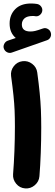

<svg xmlns="http://www.w3.org/2000/svg" viewBox="-21 -988 308 1082"><path d="M1 -713.9Q-3.9 -726.6 2.7 -740.2Q9.3 -753.9 22.9 -758.8L67.9 -773.9Q33.2 -803.2 33.2 -855Q33.2 -904.3 64.7 -936.3Q96.2 -968.3 153.8 -968.3Q171.9 -968.3 186.5 -965.8Q200.7 -963.9 209.7 -952.6Q218.8 -941.4 217.3 -927.7Q215.8 -914.1 204.6 -904.3Q193.4 -894.5 179.2 -896.5Q173.3 -897.9 163.6 -897.9Q131.8 -897.9 116.9 -884.5Q102.1 -871.1 102.1 -850.1Q102.1 -810.5 150.9 -810.5Q163.6 -810.5 177.2 -813.7Q190.9 -816.9 221.2 -827.6Q235.4 -832.5 248.8 -824.7Q262.2 -816.9 265.6 -802.2Q269 -789.1 262.5 -777.1Q255.9 -765.1 243.7 -761.2L45.9 -691.9Q32.2 -687 19 -693.6Q5.9 -700.2 1 -713.9ZM41.5 -559.6Q37.6 -589.8 56.4 -614.5Q75.2 -639.2 105.5 -643.1Q135.7 -647 160.4 -628.2Q185.1 -609.4 189 -579.1Q197.8 -514.2 202.6 -464.8Q207.5 -415.5 209.5 -369.4Q211.4 -323.2 211.4 -267.6Q211.4 -196.8 208.7 -125.7Q206.1 -54.7 201.2 5.4Q198.7 35.6 174.8 55.9Q150.9 76.2 120.6 73.7Q89.8 71.3 70.1 47.4Q50.3 23.4 52.7 -6.3Q57.6 -66.9 60.3 -137Q63 -207 63 -274.9Q63 -325.2 61.3 -365.2Q59.6 -405.3 54.9 -450.2Q50.3 -495.1 41.5 -559.6Z"/></svg>

Font: Mikhak ExtraBold
Style: Regular
Weight: 800
Designer: Amin Abedi
Version: Version 3.3